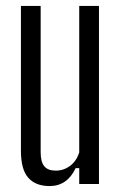

<svg xmlns="http://www.w3.org/2000/svg" viewBox="-20 -620 408 647"><path d="M147 7Q100 7 75.2 -21Q50.5 -49 50.5 -112V-600H117V-107.5Q117 -74.5 129.2 -59.8Q141.5 -45 168 -45Q194.5 -45 216 -61Q237.5 -77 247 -106V-600H313.5V0H247V-53.5H235Q220.5 -23 198.5 -8Q176.5 7 147 7Z"/></svg>

Font: Big Shoulders Display Thin
Style: Regular
Weight: 400
Version: Version 2.002